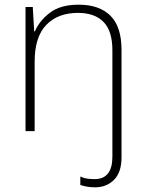

<svg xmlns="http://www.w3.org/2000/svg" viewBox="-20 -653 622 820"><path d="M386 147Q366 147 350.5 144Q335 141 323 137V101Q338 108 353 110Q368 112 384 112Q460 112 460 16V-438Q460 -521 422 -559.5Q384 -598 313 -598Q227 -598 177.5 -546.5Q128 -495 128 -390V-93H89V-623H120L126 -519H129Q148 -564 193 -598.5Q238 -633 316 -633Q404 -633 451.5 -586Q499 -539 499 -440V19Q499 83 467 115Q435 147 386 147Z"/></svg>

Font: Noto Sans Kannada UI ExtraLight
Style: Regular
Weight: 200
Designer: Jelle Bosma - Monotype Design Team
Foundry: Monotype Imaging Inc.
Version: Version 2.005; ttfautohint (v1.8.4.7-5d5b)